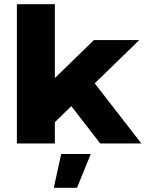

<svg xmlns="http://www.w3.org/2000/svg" viewBox="-20 -680 700 910"><path d="M235 210 270 50H410L345 210ZM60 0V-660H240V-310L425 -490H640L429 -285L650 0H455L318 -177L240 -101V0Z"/></svg>

Font: Xolonium
Style: Bold
Weight: 700
Designer: Severin Meyer
Version: Version 4.2